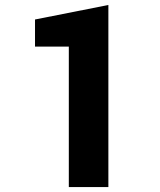

<svg xmlns="http://www.w3.org/2000/svg" viewBox="-20 -762 653 782"><path d="M260.3 -572.3H122.6V-682.6L421.4 -741.7V0H260.3Z"/></svg>

Font: Glacial Indifference
Style: Bold
Weight: 700
Designer: Alfredo Marco Pradil
Foundry: Alfredo Marco Pradil
Version: Version 1.312